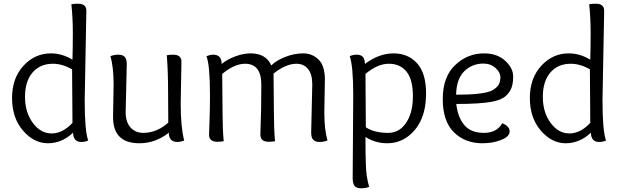

<svg xmlns="http://www.w3.org/2000/svg" viewBox="-20 -763 3350 1036"><path d="M446 -705 437 -223Q437 -56 456 -5Q440 3 418 3Q376 3 374 -47Q314 10 238.5 10Q163 10 104 -58.5Q45 -127 45 -234Q45 -341 106.5 -408Q168 -475 255 -475Q315 -475 371 -441Q373 -505 373 -586.5Q373 -668 365 -740Q381 -743 401 -743Q446 -743 446 -705ZM369 -389Q316 -419 266 -419Q196 -419 155.5 -371.5Q115 -324 115 -240.5Q115 -157 157 -100Q199 -43 258.5 -43Q318 -43 371 -100Q369 -358 369 -389Z M959 -430 955 -203Q955 -76 974 -5Q954 3 937 3Q891 3 891 -47Q819 10 732 10Q590 10 590 -131L593 -309Q593 -400 576 -460Q596 -468 618.5 -468Q641 -468 652.5 -456.5Q664 -445 664 -417Q664 -417 658 -158Q658 -104 684.5 -75Q711 -46 753 -46Q825 -46 888 -101Q887 -144 887 -261Q887 -378 880 -465Q896 -468 914 -468Q959 -468 959 -430Z M1659 -48 1665 -307Q1665 -364 1641.5 -391.5Q1618 -419 1580 -419Q1522 -419 1456 -366Q1458 -230 1458 -149.5Q1458 -69 1464 -1Q1448 2 1430 2Q1385 2 1385 -36Q1385 -40 1386 -76Q1390 -162 1390 -307Q1390 -419 1302 -419Q1245 -419 1179 -364Q1181 -228 1181 -148.5Q1181 -69 1187 -1Q1171 2 1153 2Q1108 2 1108 -36Q1108 -40 1110.5 -109.5Q1113 -179 1113 -248Q1113 -412 1094 -460Q1114 -468 1130 -468Q1176 -468 1176 -418Q1207 -443 1250 -459Q1293 -475 1333 -475Q1415 -475 1444 -410Q1471 -437 1519.5 -456Q1568 -475 1616.5 -475Q1665 -475 1699 -441.5Q1733 -408 1733 -334L1730 -156Q1730 -64 1747 -5Q1727 3 1704.5 3Q1682 3 1670.5 -8.5Q1659 -20 1659 -48Z M1883 196 1886 -249Q1886 -407 1867 -460Q1885 -468 1906 -468Q1949 -468 1949 -418Q2025 -475 2103.5 -475Q2182 -475 2230.5 -421.5Q2279 -368 2279 -259Q2279 -103 2184 -29Q2134 10 2069.5 10Q2005 10 1952 -24Q1952 146 1959 186.5Q1966 227 1972 245Q1954 253 1928.5 253Q1903 253 1893 240Q1883 227 1883 196ZM1954 -76Q2000 -46 2074 -46Q2119 -46 2151 -76Q2208 -132 2208 -244Q2208 -334 2173.5 -376.5Q2139 -419 2078 -419Q2017 -419 1952 -364Q1954 -144 1954 -76Z M2592 -475Q2662 -475 2705.5 -435.5Q2749 -396 2749 -350Q2749 -304 2735 -278Q2721 -252 2698.5 -237Q2676 -222 2634 -214Q2570 -202 2442 -202Q2450 -130 2485.5 -88Q2521 -46 2591 -46Q2661 -46 2690 -98Q2730 -82 2730 -54Q2730 -26 2684.5 -8Q2639 10 2583 10Q2489 10 2429 -49.5Q2369 -109 2369 -228.5Q2369 -348 2435.5 -411.5Q2502 -475 2592 -475ZM2588 -420Q2528 -420 2485.5 -379Q2443 -338 2441 -252Q2584 -252 2631 -273Q2651 -282 2665.5 -299Q2680 -316 2680 -344.5Q2680 -373 2653.5 -396.5Q2627 -420 2588 -420Z M3240 -705 3231 -223Q3231 -56 3250 -5Q3234 3 3212 3Q3170 3 3168 -47Q3108 10 3032.5 10Q2957 10 2898 -58.5Q2839 -127 2839 -234Q2839 -341 2900.5 -408Q2962 -475 3049 -475Q3109 -475 3165 -441Q3167 -505 3167 -586.5Q3167 -668 3159 -740Q3175 -743 3195 -743Q3240 -743 3240 -705ZM3163 -389Q3110 -419 3060 -419Q2990 -419 2949.5 -371.5Q2909 -324 2909 -240.5Q2909 -157 2951 -100Q2993 -43 3052.5 -43Q3112 -43 3165 -100Q3163 -358 3163 -389Z"/></svg>

Font: Overlock
Style: Regular
Weight: 400
Designer: Dario Muhafara
Foundry: Dario Manuel Muhafara
Version: Version 1.002